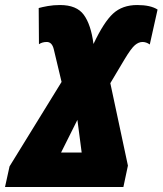

<svg xmlns="http://www.w3.org/2000/svg" viewBox="-53 -744 647 764"><path d="M-33 0H438L456 -85L386 -413L442 -507Q469 -552 484 -564.5Q499 -577 514 -577Q529 -577 543 -567L574 -706Q546 -724 493 -724Q434 -724 397 -690Q360 -656 319 -569Q309 -646 280.5 -685Q252 -724 186 -724Q160 -724 137.5 -720Q115 -716 101 -712L102 -568Q115 -577 133 -577Q154 -577 161 -548L192 -418L-15 -82ZM190 -137 255 -267 272 -137Z"/></svg>

Font: Noto Sans Display Condensed Black
Style: Italic
Weight: 900
Width: 3
Italic angle: -192°
Designer: Monotype Design Team
Foundry: Monotype Imaging Inc.
Version: Version 1.900